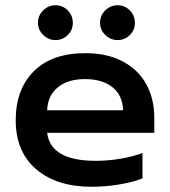

<svg xmlns="http://www.w3.org/2000/svg" viewBox="-20 -698 649 733"><path d="M125 -611Q125 -639 145 -658.5Q165 -678 192 -678Q219 -678 238.5 -658.5Q258 -639 258 -611Q258 -583 238.5 -564Q219 -545 192 -545Q165 -545 145 -564.5Q125 -584 125 -611ZM362 -611Q362 -639 382 -658.5Q402 -678 429 -678Q456 -678 475.5 -658.5Q495 -639 495 -611Q495 -583 475.5 -564Q456 -545 429 -545Q402 -545 382 -564.5Q362 -584 362 -611ZM40 -239Q40 -357 109 -426Q178 -495 306 -495Q390 -495 449.5 -463Q509 -431 539 -375.5Q569 -320 569 -249V-191H160Q173 -84 346 -84Q392 -84 440 -92Q488 -100 524 -114V-17Q490 -3 436.5 6Q383 15 330 15Q196 15 118 -52Q40 -119 40 -239ZM450 -277Q448 -334 409.5 -365Q371 -396 304 -396Q238 -396 200 -364Q162 -332 160 -277Z"/></svg>

Font: Prompt Medium
Style: Regular
Weight: 500
Designer: Katatrad Team
Foundry: CadsonDemak
Version: Version 1.000